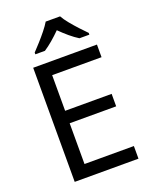

<svg xmlns="http://www.w3.org/2000/svg" viewBox="-170 -1036 897 1129"><g transform="rotate(-20 278.0 -472.0)"><path d="M496 0H97V-714H496V-635H187V-412H478V-334H187V-79H496ZM349 -944Q361 -922 383.5 -894.5Q406 -867 430.5 -840.5Q455 -814 474 -795V-784H412Q386 -800 358 -823.5Q330 -847 303 -874Q276 -847 249 -824Q222 -801 196 -784H136V-795Q155 -815 178.5 -841Q202 -867 224 -894.5Q246 -922 259 -944Z"/></g></svg>

Font: Noto Sans Lao UI
Style: Regular
Weight: 400
Designer: Monotype Design Team
Foundry: Monotype Imaging Inc.
Version: Version 2.000